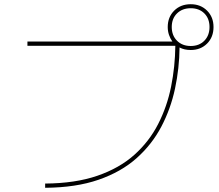

<svg xmlns="http://www.w3.org/2000/svg" viewBox="-20 -872 1040 910"><path d="M194 18V-2Q337 -3 441.5 -39Q546 -75 616.5 -138Q687 -201 729.5 -284Q772 -367 791 -462Q810 -557 811 -655H110V-675H797Q787 -689 781 -706.5Q775 -724 775 -744Q775 -791 805.5 -821.5Q836 -852 884 -852Q931 -852 961.5 -821.5Q992 -791 992 -744Q992 -696 961.5 -665.5Q931 -635 884 -635Q869 -635 855.5 -638Q842 -641 831 -647Q830 -548 809.5 -452Q789 -356 744.5 -271.5Q700 -187 627 -122Q554 -57 447 -20Q340 17 194 18ZM884 -654Q924 -654 948.5 -679Q973 -704 973 -744Q973 -784 948.5 -808.5Q924 -833 884 -833Q844 -833 819 -808.5Q794 -784 794 -744Q794 -704 819 -679Q844 -654 884 -654Z"/></svg>

Font: Murecho Thin Thin
Style: Regular
Weight: 250
Version: Version 1.010